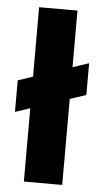

<svg xmlns="http://www.w3.org/2000/svg" viewBox="-51 -725 405 758"><g transform="rotate(5 151.5 -345.5)"><path d="M14 -396 289 -488V-362L14 -271ZM73 0V-691H225V0Z"/></g></svg>

Font: Bricolage Grotesque 48pt Condensed ExtraBold
Style: Regular
Weight: 800
Width: 3
Designer: Mathieu Triay
Foundry: Atelier Triay
Version: Version 1.001;gftools[0.9.33.dev8+g029e19f]